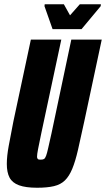

<svg xmlns="http://www.w3.org/2000/svg" viewBox="-20 -874 498 902"><path d="M154 8Q101 8 69.5 -3.5Q38 -15 25 -39.5Q12 -64 12 -104Q12 -140 21 -189Q30 -238 43 -304L125 -688H268L174 -248Q164 -200 159 -174.5Q154 -149 154 -138Q154 -132 156.5 -128.5Q159 -125 163 -124.5Q167 -124 172 -124Q181 -124 186.5 -127Q192 -130 196.5 -142Q201 -154 206.5 -179Q212 -204 222 -248L315 -688H458L376 -304Q359 -225 346.5 -170.5Q334 -116 319.5 -81Q305 -46 285 -26.5Q265 -7 233.5 0.5Q202 8 154 8ZM227 -737 189 -845 190 -854H280L309 -802L355 -854H454L453 -845L363 -737Z"/></svg>

Font: Saira ExtraCondensed Black
Style: Italic
Weight: 900
Width: 2
Italic angle: -12°
Designer: Hector Gatti with collaboration of the Omnibus-Type team
Foundry: Omnibus-Type
Version: Version 1.101